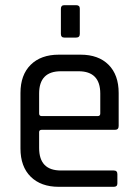

<svg xmlns="http://www.w3.org/2000/svg" viewBox="-20 -721 532 741"><path d="M215 -590V-687Q215 -701 228 -701H274Q288 -701 288 -688V-590Q288 -576 274 -576H228Q215 -576 215 -590ZM419 0H207Q138 0 98.5 -39Q59 -78 59 -148V-362Q59 -432 98.5 -471Q138 -510 207 -510H291Q360 -510 399 -471Q438 -432 438 -362V-235Q438 -220 424 -220H141Q131 -220 131 -211V-150Q131 -63 215 -63H419Q433 -63 433 -49V-13Q433 0 419 0ZM141 -273H357Q367 -273 367 -283V-360Q367 -446 283 -446H215Q131 -446 131 -360V-283Q131 -273 141 -273Z"/></svg>

Font: Rajdhani Medium
Style: Regular
Weight: 500
Designer: Satya Rajpurohit, Jyotish Sonowal
Foundry: Indian Type Foundry
Version: Version 1.201 February 1, 2022